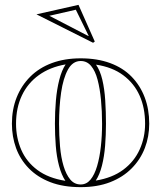

<svg xmlns="http://www.w3.org/2000/svg" viewBox="-20 -755 663 790"><path d="M312 -515Q380 -515 433 -495.5Q486 -476 521.5 -439.5Q557 -403 575.5 -354Q594 -305 594 -246Q594 -193 576 -146Q558 -99 522 -62.5Q486 -26 433.5 -5.5Q381 15 312 15Q240 15 187 -5.5Q134 -26 98.5 -62.5Q63 -99 46 -146Q29 -193 29 -246Q29 -305 48.5 -354Q68 -403 104.5 -439.5Q141 -476 193.5 -495.5Q246 -515 312 -515ZM312 -504Q279 -504 259.5 -468.5Q240 -433 231.5 -374.5Q223 -316 223 -246Q223 -198 227 -152.5Q231 -107 241.5 -72Q252 -37 269 -16.5Q286 4 312 4Q336 4 352.5 -16Q369 -36 379.5 -71.5Q390 -107 395 -152Q400 -197 400 -246Q400 -298 395.5 -344.5Q391 -391 381.5 -427Q372 -463 355 -483.5Q338 -504 312 -504ZM46 -246Q46 -188 67.5 -138.5Q89 -89 134 -55.5Q179 -22 249 -11Q233 -35 223 -72.5Q213 -110 209.5 -155Q206 -200 206 -246Q206 -295 210 -341.5Q214 -388 224 -427Q234 -466 250 -490Q186 -479 140 -446Q94 -413 70 -362Q46 -311 46 -246ZM577 -246Q577 -311 554.5 -361.5Q532 -412 487 -445.5Q442 -479 375 -489Q392 -465 401 -427Q410 -389 413 -342Q416 -295 416 -246Q416 -200 412.5 -155.5Q409 -111 399.5 -73.5Q390 -36 374 -12Q442 -23 487 -56.5Q532 -90 554.5 -139.5Q577 -189 577 -246ZM363 -579 130 -696 303 -735 370 -584ZM345 -607 292 -715 183 -690 343 -607Z"/></svg>

Font: Kalnia Glaze Thin SemiBold
Style: Regular
Weight: 600
Version: Version 1.110